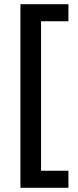

<svg xmlns="http://www.w3.org/2000/svg" viewBox="-20 -734 370 912"><path d="M305 158V77H175V-633H305V-714H77V158Z"/></svg>

Font: Noto Sans Gujarati UI Medium
Style: Regular
Weight: 500
Designer: Jelle Bosma - Monotype Design Team, Universal Thirst
Foundry: Monotype Imaging Inc.
Version: Version 2.106